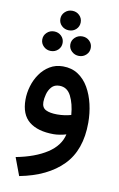

<svg xmlns="http://www.w3.org/2000/svg" viewBox="-103 -746 660 1066"><g transform="rotate(10 227.5 -213.5)"><path d="M157.7 -636.2Q157.7 -659.2 174.6 -675.3Q191.4 -691.4 215.3 -691.4Q239.7 -691.4 256.1 -675.3Q272.5 -659.2 272.5 -636.2Q272.5 -612.8 256.1 -596.9Q239.7 -581.1 215.3 -581.1Q191.4 -581.1 174.6 -596.9Q157.7 -612.8 157.7 -636.2ZM236.8 -505.9Q236.8 -528.8 253.9 -544.9Q271 -561 294.9 -561Q318.8 -561 335.4 -545.2Q352.1 -529.3 352.1 -505.9Q352.1 -482.4 335.4 -466.6Q318.8 -450.7 294.9 -450.7Q271 -450.7 253.9 -466.8Q236.8 -482.9 236.8 -505.9ZM78.6 -505.9Q78.6 -528.8 95.5 -544.9Q112.3 -561 136.2 -561Q160.2 -561 176.8 -545.2Q193.4 -529.3 193.4 -505.9Q193.4 -482.4 176.8 -466.6Q160.2 -450.7 136.2 -450.7Q112.3 -450.7 95.5 -466.8Q78.6 -482.9 78.6 -505.9ZM410.6 -94.2Q410.6 60.1 325.7 146.7Q240.7 233.4 84 263.7L46.4 163.1Q153.3 142.6 220.5 98.9Q287.6 55.2 302.2 -9.8Q286.1 -4.9 266.8 -1.7Q247.6 1.5 231.9 1.5Q142.1 1.5 93.5 -37.6Q44.9 -76.7 44.9 -160.6Q44.9 -198.2 56.2 -236.6Q67.4 -274.9 89.6 -306.9Q111.8 -338.9 144.3 -358.6Q176.8 -378.4 218.8 -378.4Q268.1 -378.4 304.2 -354.5Q340.3 -330.6 363.8 -289.8Q387.2 -249 398.9 -198.5Q410.6 -147.9 410.6 -94.2ZM232.4 -109.9Q253.4 -109.9 273.4 -112.8Q293.5 -115.7 310.1 -120.6Q305.2 -183.1 283.4 -226.1Q261.7 -269 217.8 -269Q189.5 -269 173.6 -251Q157.7 -232.9 151.4 -208.5Q145 -184.1 145 -165Q145 -133.3 168 -121.6Q190.9 -109.9 232.4 -109.9Z"/></g></svg>

Font: Vazirmatn RD FD Medium
Style: Regular
Weight: 500
Designer: Saber Rastikerdar
Foundry: Saber Rastikerdar
Version: Version 33.003